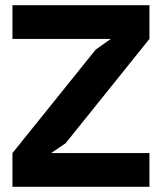

<svg xmlns="http://www.w3.org/2000/svg" viewBox="-20 -720 624 740"><path d="M28 -130 349 -529 407 -570H28V-700H556V-570L233 -168L177 -130H556V0H28Z"/></svg>

Font: PT Sans Caption
Style: Bold
Weight: 700
Designer: A.Korolkova, O.Umpeleva, V.Yefimov
Foundry: ParaType Ltd
Version: Version 2.003W OFL